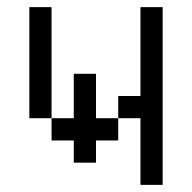

<svg xmlns="http://www.w3.org/2000/svg" viewBox="-20 -520 540 540"><path d="M375 -187.5V0H437.5Q437.5 0 437.5 -500H375Q375 -500 375 -250H312.5V-187.5H250Q250 -187.5 250 -312.5H187.5Q187.5 -312.5 187.5 -187.5H125V-125H187.5V-62.5H250V-125H312.5V-187.5ZM125 -187.5V-500H62.5V-187.5Z"/></svg>

Font: UnifontExMono
Style: Regular
Weight: 500
Version: Version 15.0.06